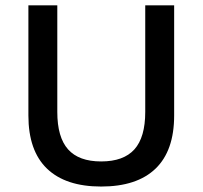

<svg xmlns="http://www.w3.org/2000/svg" viewBox="-20 -680 749 710"><path d="M624 -660.2V-252.9Q624 -122.6 555.2 -56.4Q486.3 9.8 354 9.8Q222.7 9.8 153.8 -56.4Q85 -122.6 85 -252.9V-660.2H191.9V-266.1Q191.9 -172.4 231.7 -127.7Q271.5 -83 354 -83Q437 -83 477.1 -127.7Q517.1 -172.4 517.1 -266.1V-660.2Z"/></svg>

Font: Work Sans Medium
Style: Regular
Weight: 500
Designer: Wei Huang
Foundry: Wei Huang
Version: Version 2.012